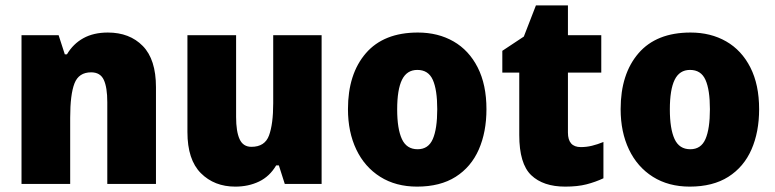

<svg xmlns="http://www.w3.org/2000/svg" viewBox="-20 -684 2883 714"><path d="M381 -563Q462 -563 511 -513Q560 -463 560 -360V0H379V-304Q379 -359 366 -387Q353 -415 319 -415Q273 -415 257 -374Q241 -333 241 -246V0H60V-553H198L221 -482H229Q252 -521 290 -542Q328 -563 381 -563Z M1176 -553V0H1039L1017 -69H1007Q983 -28 943.5 -9Q904 10 855 10Q777 10 727 -40Q677 -90 677 -193V-553H858V-249Q858 -195 871 -166.5Q884 -138 915 -138Q965 -138 980.5 -180.5Q996 -223 996 -300V-553Z M1789 -278Q1789 -193 1760.5 -128Q1732 -63 1674.5 -26.5Q1617 10 1531 10Q1452 10 1394 -26.5Q1336 -63 1305 -128Q1274 -193 1274 -278Q1274 -409 1340.5 -486Q1407 -563 1534 -563Q1609 -563 1666.5 -530Q1724 -497 1756.5 -433Q1789 -369 1789 -278ZM1457 -277Q1457 -205 1474.5 -167Q1492 -129 1533 -129Q1573 -129 1589.5 -167Q1606 -205 1606 -278Q1606 -350 1589.5 -387Q1573 -424 1532 -424Q1493 -424 1475 -387.5Q1457 -351 1457 -277Z M2140 -137Q2161 -137 2181.5 -142Q2202 -147 2224 -156V-21Q2194 -7 2161 1.5Q2128 10 2082 10Q2000 10 1955.5 -32.5Q1911 -75 1911 -182V-414H1848V-495L1928 -548L1973 -664H2092V-553H2216V-414H2092V-191Q2092 -137 2140 -137Z M2803 -278Q2803 -193 2774.5 -128Q2746 -63 2688.5 -26.5Q2631 10 2545 10Q2466 10 2408 -26.5Q2350 -63 2319 -128Q2288 -193 2288 -278Q2288 -409 2354.5 -486Q2421 -563 2548 -563Q2623 -563 2680.5 -530Q2738 -497 2770.5 -433Q2803 -369 2803 -278ZM2471 -277Q2471 -205 2488.5 -167Q2506 -129 2547 -129Q2587 -129 2603.5 -167Q2620 -205 2620 -278Q2620 -350 2603.5 -387Q2587 -424 2546 -424Q2507 -424 2489 -387.5Q2471 -351 2471 -277Z"/></svg>

Font: Noto Sans SemiCondensed Black
Style: Regular
Weight: 900
Width: 4
Designer: Monotype Design Team
Foundry: Monotype Imaging Inc.
Version: Version 2.013; ttfautohint (v1.8.4.7-5d5b)